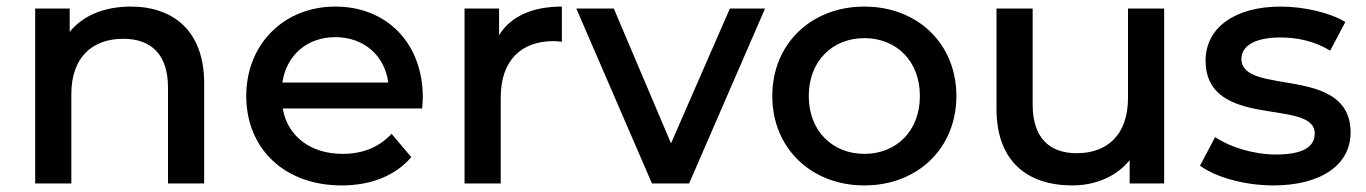

<svg xmlns="http://www.w3.org/2000/svg" viewBox="-20 -558 4156 584"><path d="M378 -538C298 -538 232 -511 192 -461V-532H87V0H197V-272C197 -383 260 -440 355 -440C441 -440 491 -391 491 -292V0H601V-305C601 -464 507 -538 378 -538Z M839 -307C851 -390 914 -445 1000 -445C1087 -445 1150 -389 1161 -307ZM1019 6C1109 6 1183 -24 1231 -80L1171 -151C1133 -110 1083 -90 1022 -90C923 -90 854 -145 840 -228H1264C1265 -239 1266 -253 1266 -262C1266 -427 1156 -538 1000 -538C844 -538 729 -424 729 -266C729 -107 844 6 1019 6Z M1503 -261C1503 -374 1565 -433 1664 -433C1672 -433 1680 -432 1689 -431V-538C1599 -538 1533 -508 1498 -451V-532H1393V0H1503Z M2307 -532H2200L2021 -122L1847 -532H1733L1963 0H2076Z M2609 6C2771 6 2889 -107 2889 -266C2889 -425 2771 -538 2609 -538C2448 -538 2329 -425 2329 -266C2329 -107 2448 6 2609 6ZM2609 -90C2513 -90 2440 -159 2440 -266C2440 -373 2513 -442 2609 -442C2706 -442 2778 -373 2778 -266C2778 -159 2706 -90 2609 -90Z M3242 6C3312 6 3376 -21 3416 -71V0H3521V-532H3411V-260C3411 -149 3349 -92 3255 -92C3170 -92 3121 -141 3121 -240V-532H3011V-227C3011 -68 3104 6 3242 6Z M3853 6C3996 6 4088 -55 4088 -155C4088 -363 3756 -264 3756 -379C3756 -417 3795 -444 3874 -444C3925 -444 3976 -434 4026 -404L4072 -491C4025 -520 3945 -538 3875 -538C3737 -538 3647 -474 3647 -374C3647 -161 3979 -261 3979 -152C3979 -112 3944 -88 3861 -88C3794 -88 3722 -110 3676 -141L3630 -54C3676 -20 3764 6 3853 6Z"/></svg>

Font: Montserrat-Alt1 SemBd
Style: Regular
Weight: 600
Designer: Differentunic
Foundry: Differentunic
Version: Version 7.222